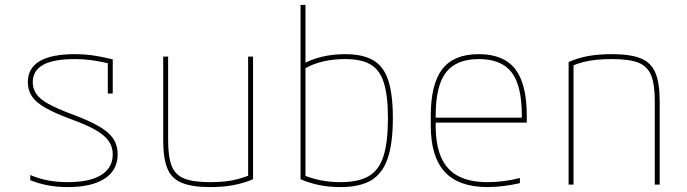

<svg xmlns="http://www.w3.org/2000/svg" viewBox="-20 -750 2790 780"><path d="M255 10Q212 10 175 3Q138 -4 103 -18V-39Q138 -24 175.5 -17Q213 -10 255 -10Q344 -10 391 -39Q438 -68 438 -123Q438 -153 422 -176.5Q406 -200 369 -221.5Q332 -243 268 -266Q203 -290 164.5 -312Q126 -334 109.5 -359Q93 -384 93 -416Q93 -473 141 -501.5Q189 -530 285 -530Q321 -530 354 -525.5Q387 -521 438 -509V-370H418V-510L433 -490Q385 -501 352.5 -505.5Q320 -510 285 -510Q197 -510 155 -486.5Q113 -463 113 -416Q113 -390 127.5 -368.5Q142 -347 177.5 -327.5Q213 -308 275 -285Q342 -260 382.5 -236.5Q423 -213 440.5 -186Q458 -159 458 -123Q458 -59 405.5 -24.5Q353 10 255 10Z M834 10Q761 10 719 -7Q677 -24 660 -65.5Q643 -107 643 -180V-520H663V-180Q663 -113 677.5 -76Q692 -39 729 -24.5Q766 -10 833 -10Q867 -10 895 -13Q923 -16 948 -23Q973 -30 996 -39L988 -27V-520H1008V-22Q971 -6 928.5 2Q886 10 834 10Z M1363 10Q1314 10 1273 1Q1232 -8 1201 -22V-730H1221V-22L1210 -40Q1242 -26 1281 -18Q1320 -10 1363 -10Q1436 -10 1478 -34.5Q1520 -59 1538 -116Q1556 -173 1556 -270Q1556 -361 1539.5 -413.5Q1523 -466 1485.5 -488Q1448 -510 1382 -510Q1335 -510 1293.5 -500.5Q1252 -491 1219 -472L1209 -489Q1244 -509 1288 -519.5Q1332 -530 1382 -530Q1454 -530 1496.5 -505Q1539 -480 1557.5 -423Q1576 -366 1576 -270Q1576 -168 1555 -106.5Q1534 -45 1488 -17.5Q1442 10 1363 10Z M1961 10Q1844 10 1787 -51.5Q1730 -113 1730 -240V-280Q1730 -409 1777 -469.5Q1824 -530 1925 -530Q2026 -530 2073 -469.5Q2120 -409 2120 -280V-252H1740V-272H2110L2100 -262V-280Q2100 -402 2058.5 -456Q2017 -510 1925 -510Q1834 -510 1792 -456Q1750 -402 1750 -280V-240Q1750 -161 1772.5 -110Q1795 -59 1842 -34.5Q1889 -10 1961 -10Q1993 -10 2028 -14.5Q2063 -19 2092 -27V-6Q2062 1 2027.5 5.5Q1993 10 1961 10Z M2290 -498Q2328 -515 2370.5 -522.5Q2413 -530 2466 -530Q2541 -530 2583 -513Q2625 -496 2642.5 -454.5Q2660 -413 2660 -340V0H2640V-340Q2640 -408 2625 -444.5Q2610 -481 2573 -495.5Q2536 -510 2467 -510Q2433 -510 2403 -507Q2373 -504 2348 -497.5Q2323 -491 2299 -480L2310 -494V0H2290Z"/></svg>

Font: M PLUS Code Latin SemiExpanded Thin
Style: Regular
Weight: 250
Width: 6
Designer: Coji Morishita
Foundry: UNDERFOREST DESIGN
Version: Version 1.002; ttfautohint (v1.8.3)